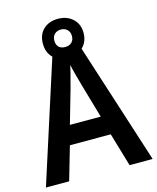

<svg xmlns="http://www.w3.org/2000/svg" viewBox="-128 -965 862 1053"><g transform="rotate(-15 303.5 -438.5)"><path d="M475 0 419 -190H187L132 0H0L230 -716H376L606 0ZM335 -492Q328 -518 318 -553.5Q308 -589 303 -615Q299 -596 293 -572.5Q287 -549 281 -527.5Q275 -506 272 -493L216 -298H391ZM303 -655Q251 -655 219.5 -685Q188 -715 188 -766Q188 -817 219.5 -847Q251 -877 303 -877Q353 -877 386 -847Q419 -817 419 -767Q419 -716 386.5 -685.5Q354 -655 303 -655ZM303 -717Q325 -717 339 -730Q353 -743 353 -766Q353 -789 339 -802.5Q325 -816 303 -816Q281 -816 267 -802.5Q253 -789 253 -766Q253 -743 265.5 -730Q278 -717 303 -717Z"/></g></svg>

Font: Noto Sans Tamil SemiCondensed SemiBold
Style: Regular
Weight: 600
Width: 4
Designer: Jelle Bosma - Monotype Design Team
Foundry: Monotype Imaging Inc.
Version: Version 2.004; ttfautohint (v1.8.4.7-5d5b)